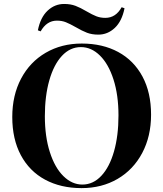

<svg xmlns="http://www.w3.org/2000/svg" viewBox="-20 -944 832 978"><path d="M43 0ZM420.9 -886.2Q450.2 -869.1 470.7 -861.1Q491.2 -853 516.6 -853Q569.8 -853 599.6 -907.2L614.3 -901.9Q601.1 -835.9 564.7 -801.8Q528.3 -767.6 481 -767.6Q448.2 -767.6 423.3 -777.1Q398.4 -786.6 365.7 -805.7Q336.4 -822.3 315.9 -830.6Q295.4 -838.9 270 -838.9Q217.8 -838.9 187 -784.2L172.9 -789.6Q186 -855.5 222.4 -889.6Q258.8 -923.8 306.6 -923.8Q339.4 -923.8 364.5 -914.3Q389.6 -904.8 420.9 -886.2ZM749.5 -359.9Q749.5 -249.5 704.3 -164.6Q659.2 -79.6 578.9 -32.7Q498.5 14.2 395.5 14.2Q289.6 14.2 209.7 -28.8Q129.9 -71.8 86.2 -153.6Q42.5 -235.4 42.5 -348.1Q42.5 -458.5 87.4 -543.5Q132.3 -628.4 212.9 -675.3Q293.5 -722.2 396.5 -722.2Q502.4 -722.2 582 -679.2Q661.6 -636.2 705.6 -554.4Q749.5 -472.7 749.5 -359.9ZM208.5 -352.1Q208.5 -248.5 233.9 -169.2Q259.3 -89.8 303 -46.9Q346.7 -3.9 399.4 -3.9Q454.6 -3.9 496.3 -48.6Q538.1 -93.3 560.8 -173.1Q583.5 -252.9 583.5 -356Q583.5 -460 558.1 -539.1Q532.7 -618.2 489 -661.1Q445.3 -704.1 392.1 -704.1Q336.9 -704.1 295.4 -659.4Q253.9 -614.7 231.2 -534.9Q208.5 -455.1 208.5 -352.1Z"/></svg>

Font: TypoPRO Playfair Display SC
Style: Bold
Weight: 700
Designer: Claus Eggers Sørensen
Foundry: Claus Eggers Sørensen
Version: Version 1.004;PS 001.004;hotconv 1.0.70;makeotf.lib2.5.58329